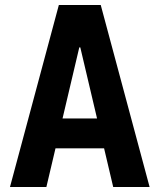

<svg xmlns="http://www.w3.org/2000/svg" viewBox="-20 -750 640 770"><path d="M20 0 216 -730H384L580 0H434L302 -560H298L166 0ZM140 -155V-275H460V-155Z"/></svg>

Font: M PLUS Code Latin Expanded
Style: Bold
Weight: 700
Width: 7
Designer: Coji Morishita
Foundry: UNDERFOREST DESIGN
Version: Version 1.002; ttfautohint (v1.8.3)